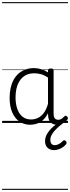

<svg xmlns="http://www.w3.org/2000/svg" viewBox="-20 -1163 663 1816"><path d="M265 17Q210 17 166 -12Q122 -41 96.5 -98Q71 -155 71 -238Q71 -288 80.5 -331Q90 -374 109 -408.5Q128 -443 156 -467.5Q184 -492 220.5 -505.5Q257 -519 301 -519Q335 -519 368 -509Q401 -499 434 -479V-495Q434 -506 440.5 -510.5Q447 -515 461 -515Q475 -515 481 -510.5Q487 -506 487 -496V-91Q487 -70 491.5 -56.5Q496 -43 506 -36.5Q516 -30 531 -30Q541 -30 550.5 -33.5Q560 -37 569.5 -44.5Q579 -52 590 -63Q595 -69 601.5 -68.5Q608 -68 614 -61Q621 -55 622 -48Q623 -41 619 -34Q608 -19 592 -7.5Q576 4 558 10.5Q540 17 522 17Q501 17 485.5 11.5Q470 6 458.5 -5.5Q447 -17 441.5 -33.5Q436 -50 435 -72Q435 -76 434.5 -81.5Q434 -87 434 -92Q411 -47 382 -23.5Q353 0 322.5 8.5Q292 17 265 17ZM127 -242Q127 -180 143.5 -133Q160 -86 192.5 -59.5Q225 -33 274 -33Q306 -33 336.5 -46.5Q367 -60 392.5 -92.5Q418 -125 434 -181V-429Q399 -453 367 -461.5Q335 -470 302 -470Q270 -470 243 -460.5Q216 -451 194.5 -432Q173 -413 158 -385.5Q143 -358 135 -322Q127 -286 127 -242ZM491 257Q454 257 430 235Q406 213 406 170Q406 145 416 122Q426 99 443.5 76.5Q461 54 485.5 33Q510 12 540 -10H584V-4Q561 13 538 33Q515 53 496.5 73.5Q478 94 467 115.5Q456 137 456 158Q456 184 467 197Q478 210 498 210Q514 210 534 201Q554 192 574 171Q580 164 587 163.5Q594 163 600 169Q608 176 609.5 184Q611 192 606 200Q593 217 573.5 230Q554 243 532 250Q510 257 491 257ZM0 623H623V633H0ZM0 -20H623V0H0ZM0 -505H623V-500H0ZM0 -1143H623V-1133H0Z"/></svg>

Font: Playwrite CL Guides
Style: Regular
Weight: 400
Designer: Veronika Burian, José Scaglione
Foundry: TypeTogether
Version: Version 1.003